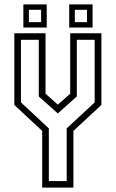

<svg xmlns="http://www.w3.org/2000/svg" viewBox="-20 -851 525 871"><path d="M171.5 0V-257L45 -375V-700H186.5V-426L242.5 -376.5L298.5 -426V-700H440V-375L313 -257V0ZM201.5 -29.5H282.5V-268.5L409.5 -386.5V-670.5H328.5V-413.5L243 -337H241.5L156 -413.5V-670.5H75V-386.5L201.5 -268.5ZM294 -726V-831H400V-726ZM86 -726V-831H192V-726ZM111 -750.5H166.5V-806.5H111ZM319.5 -750.5H374.5V-806.5H319.5Z"/></svg>

Font: Tourney Condensed Light
Style: Regular
Weight: 300
Width: 3
Designer: Tyler Finck
Foundry: Etcetera Type Co
Version: Version 1.010; ttfautohint (v1.8.3)